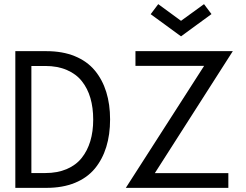

<svg xmlns="http://www.w3.org/2000/svg" viewBox="-20 -907 1190 927"><path d="M707.5 -838.5 744 -887 854 -806.5 965 -887 1001 -839 854 -731.5ZM54 -660H204.5Q282 -660 341.2 -635.8Q400.5 -611.5 437.5 -567Q474.5 -522.5 493 -463Q511.5 -403.5 511.5 -330.5Q511.5 -257 493 -197.2Q474.5 -137.5 437.8 -93Q401 -48.5 341.8 -24.2Q282.5 0 204.5 0H54ZM634 -660H1104L727.5 -71H1082.5V0H587.5L965.5 -589H634ZM131.5 -588.5V-71.5H198.5Q257 -71.5 301.8 -90.5Q346.5 -109.5 374.2 -144.2Q402 -179 416 -225.5Q430 -272 430 -329.5Q430 -387 416.5 -433.5Q403 -480 375.2 -515Q347.5 -550 302.5 -569.2Q257.5 -588.5 198.5 -588.5Z"/></svg>

Font: League Spartan
Style: Regular
Weight: 350
Foundry: The League of Moveable Type
Version: Version 2.002